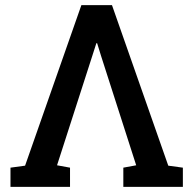

<svg xmlns="http://www.w3.org/2000/svg" viewBox="-20 -731 753 751"><path d="M21 0V-75.2L78.1 -83L298.3 -710.9H418L638.2 -83L695.3 -75.2V0H462.4V-75.2L512.7 -84.5L375 -513.2L359.9 -562H356.9L340.3 -510.3L203.1 -84.5L253.9 -75.2V0Z"/></svg>

Font: Roboto Slab Medium
Style: Regular
Weight: 500
Designer: Google
Version: Version 2.001; ttfautohint (v1.8.3)